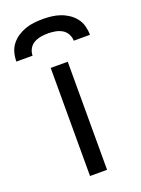

<svg xmlns="http://www.w3.org/2000/svg" viewBox="-169 -804 637 868"><g transform="rotate(-20 150.0 -370.0)"><path d="M109 0V-520H191V0ZM-27 -600Q-27 -621 -21.5 -642Q-16 -663 -3 -680Q10 -697 28 -709Q46 -721 66 -728Q86 -735 107.5 -737.5Q129 -740 150 -740Q171 -740 192.5 -737.5Q214 -735 234 -728Q254 -721 272 -709Q290 -697 303 -680Q316 -663 321.5 -642Q327 -621 327 -600H249Q249 -617 240.5 -632.5Q232 -648 217 -656.5Q202 -665 184.5 -668Q167 -671 150 -671Q133 -671 115.5 -668Q98 -665 83 -656.5Q68 -648 59.5 -632.5Q51 -617 51 -600Z"/></g></svg>

Font: Iosevka Aile
Style: Regular
Weight: 400
Designer: Belleve Invis
Foundry: Belleve Invis
Version: Version 28.0.1; ttfautohint (v1.8.4)